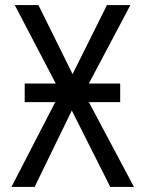

<svg xmlns="http://www.w3.org/2000/svg" viewBox="-20 -734 570 754"><path d="M25 0H116L262 -300L413 0H506L329 -333H452V-406H329L492 -714H400L265 -443L131 -714H38L199 -406H77V-333H197Z"/></svg>

Font: Noto Sans Mono Condensed
Style: Regular
Weight: 400
Width: 3
Designer: Monotype Design Team
Foundry: Monotype Imaging Inc.
Version: Version 2.014